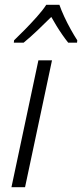

<svg xmlns="http://www.w3.org/2000/svg" viewBox="-20 -785 344 805"><path d="M28 0 141 -532H198L85 0ZM39 -616Q58 -634 84 -660.5Q110 -687 135 -715Q160 -743 174 -765H229Q237 -742 249.5 -715Q262 -688 276.5 -662Q291 -636 304 -616L303 -606H266Q254 -621 241.5 -639Q229 -657 217 -676.5Q205 -696 195 -714Q168 -687 137.5 -658Q107 -629 79 -606H38Z"/></svg>

Font: Noto Sans Display Light
Style: Italic
Weight: 300
Italic angle: -12°
Designer: Monotype Design Team
Foundry: Monotype Imaging Inc.
Version: Version 2.003